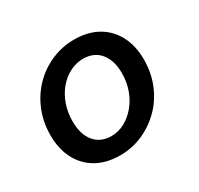

<svg xmlns="http://www.w3.org/2000/svg" viewBox="-116 -646 832 801"><g transform="rotate(-30 300.0 -245.5)"><path d="M252 12Q186 12 138.5 -15Q91 -42 65.5 -91Q40 -140 40 -205Q40 -270 63 -325Q86 -380 126 -420Q166 -460 217.5 -481.5Q269 -503 324 -503Q390 -503 437.5 -476Q485 -449 510.5 -400Q536 -351 536 -286Q536 -221 513 -166Q490 -111 450 -71.5Q410 -32 359 -10Q308 12 252 12ZM260 -76Q293 -76 323 -92Q353 -108 376.5 -135.5Q400 -163 414 -200.5Q428 -238 428 -282Q428 -344 398.5 -379.5Q369 -415 316 -415Q284 -415 253.5 -399.5Q223 -384 199.5 -356.5Q176 -329 162.5 -291.5Q149 -254 149 -210Q149 -147 178.5 -111.5Q208 -76 260 -76Z"/></g></svg>

Font: Source Code Pro SemiBold
Style: Italic
Weight: 600
Italic angle: -11°
Monospace: yes
Designer: Paul D. Hunt, Teo Tuominen
Foundry: Adobe Systems Incorporated
Version: Version 1.016;hotconv 1.0.116;makeotfexe 2.5.65601